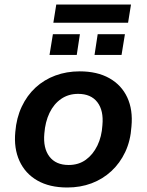

<svg xmlns="http://www.w3.org/2000/svg" viewBox="-20 -823 652 853"><path d="M279 10Q200 10 146 -21Q92 -52 66.5 -108Q41 -164 48 -237Q53 -299 76.5 -349Q100 -399 138 -434Q176 -469 226 -487.5Q276 -506 334 -506Q412 -506 466 -475.5Q520 -445 545.5 -390Q571 -335 564 -261Q560 -198 536.5 -148Q513 -98 474.5 -62.5Q436 -27 386.5 -8.5Q337 10 279 10ZM285 -90Q329 -90 361 -113Q393 -136 412.5 -176Q432 -216 435 -267Q441 -332 412.5 -369Q384 -406 327 -406Q284 -406 251.5 -383.5Q219 -361 200 -321.5Q181 -282 177 -230Q171 -165 199.5 -127.5Q228 -90 285 -90ZM217 -722 230 -803H562L549 -722ZM200 -579 215 -671H335L321 -579ZM400 -579 414 -671H535L520 -579Z"/></svg>

Font: Nunito Sans 9pt
Style: Bold Italic
Weight: 700
Italic angle: -9°
Version: Version 3.101;gftools[0.9.27]